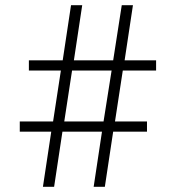

<svg xmlns="http://www.w3.org/2000/svg" viewBox="-20 -718 679 738"><path d="M340 0 372 -212H220L188 0H145L177 -212H56V-251H184L214 -447H91V-486H221L253 -698H296L264 -486H415L448 -698H491L459 -486H580V-447H452L422 -251H545V-212H415L383 0ZM227 -251H378L409 -447H257Z"/></svg>

Font: IBM Plex Sans Condensed Light
Style: Regular
Weight: 300
Width: 3
Designer: Mike Abbink, Paul van der Laan, Pieter van Rosmalen
Foundry: Bold Monday
Version: Version 3.201